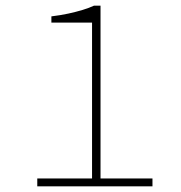

<svg xmlns="http://www.w3.org/2000/svg" viewBox="-20 -660 640 680"><path d="M112 0V-28H306V-580H162V-602Q195 -606 222.5 -612Q250 -618 273 -625Q296 -632 313 -640H336V-28H520V0Z"/></svg>

Font: Source Code Pro ExtraLight
Style: Regular
Weight: 200
Monospace: yes
Designer: Paul D. Hunt, Teo Tuominen
Foundry: Adobe
Version: Version 1.026;hotconv 1.1.0;makeotfexe 2.6.0